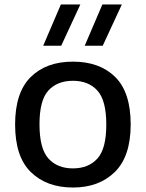

<svg xmlns="http://www.w3.org/2000/svg" viewBox="-20 -828 652 858"><path d="M306 10Q188.5 10 118 -58.8Q47.5 -127.5 47.5 -271.5Q47.5 -414.5 117 -483.5Q186.5 -552.5 306 -552.5Q425.5 -552.5 494.8 -484Q564 -415.5 564 -272Q564 -129 493.2 -59.5Q422.5 10 306 10ZM306 -75.5Q375 -75.5 415 -119.2Q455 -163 455 -271Q455 -380 415 -423.5Q375 -467 306 -467Q236.5 -467 196.5 -423.8Q156.5 -380.5 156.5 -272.5Q156.5 -163.5 196.5 -119.5Q236.5 -75.5 306 -75.5ZM358.5 -623.5 437.5 -808H524.5L439 -623.5ZM173 -623.5 252 -808H339L253.5 -623.5Z"/></svg>

Font: Encode Sans SemiExpanded SemiExpanded Medium
Style: Regular
Weight: 500
Width: 6
Designer: Multiple Designers
Foundry: Impallari Type
Version: Version 3.000; ttfautohint (v1.8.3) -l 8 -r 50 -G 200 -x 14 